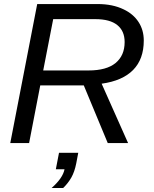

<svg xmlns="http://www.w3.org/2000/svg" viewBox="-20 -708 762 950"><path d="M179.2 -285.6 124 0H30.8L164.1 -688H462.9Q537.6 -688 591.8 -661.6Q639.2 -639.2 665.3 -599.4Q691.4 -559.6 691.4 -507.3Q691.4 -415.5 638.7 -361.8Q585.9 -308.1 482.9 -293.9L613.8 0H513.2L394.5 -285.6ZM418.5 -359.4Q506.8 -359.4 551.8 -396.2Q596.7 -433.1 596.7 -500Q596.7 -554.7 560.3 -584Q523.9 -613.3 451.7 -613.3H243.2L193.8 -359.4ZM357.4 99.6Q349.1 142.1 332.8 170.7Q316.4 199.2 292.5 222.2H235.4Q291 172.9 299.3 129.4H256.3L272 47.9H367.2Z"/></svg>

Font: Arimo
Style: Italic
Weight: 400
Italic angle: -12°
Designer: Steve Matteson
Foundry: Monotype Imaging Inc.
Version: Version 1.33